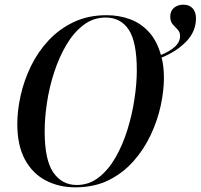

<svg xmlns="http://www.w3.org/2000/svg" viewBox="-20 -790 858 821"><path d="M302 11Q231 11 174.5 -19Q118 -49 86 -109Q54 -169 54 -260Q54 -318 68.5 -382.5Q83 -447 112.5 -507.5Q142 -568 187.5 -617Q233 -666 295 -695.5Q357 -725 436 -725Q489 -725 535.5 -708Q582 -691 616.5 -653.5Q651 -616 668 -555Q704 -569 727 -589.5Q750 -610 750 -636Q750 -653 739.5 -663.5Q729 -674 718.5 -686Q708 -698 708 -719Q708 -743 724 -756.5Q740 -770 764 -770Q790 -770 804 -754Q818 -738 818 -712Q818 -655 776 -612Q734 -569 671 -544Q681 -505 681 -457Q681 -403 667.5 -339.5Q654 -276 625 -214Q596 -152 551 -101Q506 -50 444.5 -19.5Q383 11 302 11ZM308 1Q361 1 402.5 -31.5Q444 -64 474.5 -117.5Q505 -171 525 -235.5Q545 -300 555 -366.5Q565 -433 565 -489Q565 -611 530.5 -663Q496 -715 432 -715Q379 -715 337 -683Q295 -651 264 -598.5Q233 -546 212 -482Q191 -418 181 -352Q171 -286 171 -228Q171 -106 208 -52.5Q245 1 308 1Z"/></svg>

Font: Noto Serif Display SemiCondensed Medium
Style: Italic
Weight: 500
Width: 4
Italic angle: -12°
Designer: Monotype Design Team
Foundry: Monotype Imaging Inc.
Version: Version 2.009